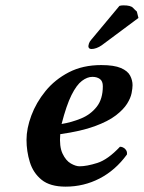

<svg xmlns="http://www.w3.org/2000/svg" viewBox="-20 -687 537 717"><path d="M475 -369Q475 -358 471.5 -339.5Q468 -321 454.5 -299.5Q441 -278 412.5 -256Q384 -234 333.5 -215.5Q283 -197 205 -186Q201 -140 213.5 -113.5Q226 -87 244.5 -76.5Q263 -66 277 -66Q304 -66 343.5 -78.5Q383 -91 428 -139Q439 -139 447.5 -130.5Q456 -122 454 -110Q411 -51 352 -20.5Q293 10 225 10Q167 10 135.5 -15.5Q104 -41 91.5 -81.5Q79 -122 79 -165Q79 -207 97 -255.5Q115 -304 150 -347Q185 -390 237 -417Q289 -444 358 -444Q406 -444 431.5 -433Q457 -422 466 -404.5Q475 -387 475 -369ZM364 -365Q364 -384 353 -392Q342 -400 325 -400Q306 -400 286 -385Q266 -370 247 -332Q228 -294 210 -224Q247 -230 282.5 -244.5Q318 -259 341 -288Q364 -317 364 -365ZM426 -665Q432 -667 441 -667Q468 -667 476.5 -658Q485 -649 491 -644L497 -620L360 -518Q350 -511 340 -507.5Q330 -504 322 -504Q310 -504 310 -515Q310 -517 312 -524Q314 -531 321 -539Z"/></svg>

Font: Libertinus Serif SemiBold
Style: Italic
Weight: 600
Italic angle: -11.5°
Designer: Philipp H. Poll, Khaled Hosny
Foundry: Caleb Maclennan
Version: Version 7.051;RELEASE